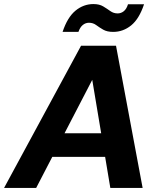

<svg xmlns="http://www.w3.org/2000/svg" viewBox="-44 -925 789 945"><path d="M-24 0 355 -700H527L658 0H499L410 -532L134 0ZM114 -153 173 -269H543L561 -153ZM264 -768Q288 -840 327.5 -872.5Q367 -905 416 -905Q445 -905 464 -893.5Q483 -882 499 -870.5Q515 -859 535 -859Q552 -859 565.5 -870Q579 -881 586 -904H665Q641 -832 601.5 -800Q562 -768 513 -768Q483 -768 464 -779Q445 -790 429.5 -801.5Q414 -813 394 -813Q377 -813 363.5 -802Q350 -791 342 -768Z"/></svg>

Font: DM Sans 10pt Black
Style: Italic
Weight: 900
Italic angle: -10°
Version: Version 4.004;gftools[0.9.30]